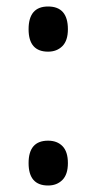

<svg xmlns="http://www.w3.org/2000/svg" viewBox="-20 -625 296 591"><path d="M128 -466Q68 -466 68 -535Q68 -605 128 -605Q189 -605 189 -535Q189 -500 172 -483Q155 -466 128 -466ZM128 -54Q68 -54 68 -123Q68 -192 128 -192Q156 -192 172.5 -175Q189 -158 189 -123Q189 -88 172 -71Q155 -54 128 -54Z"/></svg>

Font: Noto Sans Malayalam UI ExtraCondensed Medium
Style: Regular
Weight: 500
Width: 2
Designer: Jelle Bosma - Monotype Design Team
Foundry: Monotype Imaging Inc.
Version: Version 2.104; ttfautohint (v1.8.4.7-5d5b)